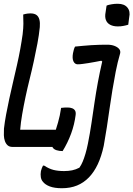

<svg xmlns="http://www.w3.org/2000/svg" viewBox="-26 -779 707 1018"><path d="M40 0Q24 0 14.5 -8.5Q5 -17 0 -31Q-5 -45 -5.5 -62Q-6 -79 -5 -97Q-1 -132 6.5 -172.5Q14 -213 23.5 -256.5Q33 -300 43.5 -345Q54 -390 64 -434Q74 -478 81.5 -519.5Q89 -561 94 -597Q98 -631 98 -653Q98 -675 97 -702Q103 -704 108.5 -705Q114 -706 120 -707Q126 -708 135 -708Q156 -708 167.5 -699.5Q179 -691 183 -674.5Q187 -658 185 -635Q181 -594 172.5 -549Q164 -504 153.5 -455.5Q143 -407 131 -359Q119 -311 109 -263.5Q99 -216 91.5 -172.5Q84 -129 81 -91H272Q284 -91 292 -85.5Q300 -80 303 -68.5Q306 -57 305 -39.5Q304 -22 298 0ZM298 -207Q303 -207 308.5 -208Q314 -209 320.5 -209Q327 -209 333 -209Q346 -209 356.5 -205Q367 -201 372 -192.5Q377 -184 375 -169Q372 -145 366 -120Q360 -95 351 -70.5Q342 -46 330.5 -22.5Q319 1 306 22Q288 22 274 17.5Q260 13 254 4Q248 -5 250 -19Q253 -37 262 -65Q271 -93 281.5 -129Q292 -165 298 -207ZM543 -542Q565 -542 581.5 -535.5Q598 -529 606 -519Q614 -509 611 -496Q597 -448 587.5 -399Q578 -350 570 -301.5Q562 -253 555 -203.5Q548 -154 540.5 -104.5Q533 -55 524 -6Q512 50 492.5 91.5Q473 133 445.5 161.5Q418 190 382.5 204.5Q347 219 302 219Q263 219 238 209.5Q213 200 201 184Q193 175 190.5 160.5Q188 146 191 128Q193 119 196 112Q199 105 202 99H208Q234 116 258 122Q282 128 314 128Q337 128 356.5 124Q376 120 395 110Q405 96 412.5 78Q420 60 427 36.5Q434 13 440 -17Q451 -72 459 -126Q467 -180 475 -234.5Q483 -289 493 -343Q503 -397 516 -453L511 -457Q495 -454 477 -450.5Q459 -447 442.5 -444.5Q426 -442 411.5 -440Q397 -438 386 -438Q371 -438 363.5 -453.5Q356 -469 361 -497Q363 -507 365.5 -516Q368 -525 372 -532Q392 -534 413.5 -536Q435 -538 457.5 -539.5Q480 -541 502 -541.5Q524 -542 543 -542ZM539 -749Q545 -752 552 -753.5Q559 -755 567 -756.5Q575 -758 583 -758.5Q591 -759 599 -759Q633 -759 649.5 -739Q666 -719 659 -687L654 -648Q648 -646 641.5 -644.5Q635 -643 627.5 -641.5Q620 -640 613 -639.5Q606 -639 598 -639Q575 -639 558.5 -647.5Q542 -656 535.5 -673Q529 -690 534 -715Z"/></svg>

Font: Rec Mono Duotone
Style: Italic
Weight: 400
Italic angle: -10°
Monospace: yes
Version: Version 1.085; ttfautohint (v1.8.4.7-5d5b)